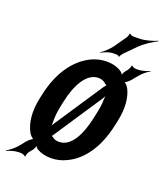

<svg xmlns="http://www.w3.org/2000/svg" viewBox="-180 -1089 1100 1277"><g transform="rotate(20 369.5 -450.5)"><path d="M638 -662 671 -702C689 -725 720 -749 739 -759V-762C720 -753 682 -741 657 -741H641C631 -741 612 -748 610 -754L606 -752C609 -746 599 -725 592 -716L579 -700C572 -691 564 -673 564 -665L568 -667C567 -674 556 -687 549 -692C522 -710 487 -721 444 -721C406 -721 371 -713 337 -697C231 -647 149 -533 114 -371L107 -339C85 -238 96 -158 128 -100C134 -89 154 -67 165 -67L166 -71C155 -71 130 -50 120 -38L84 7C65 29 33 54 13 64L15 67C35 58 71 46 98 46H114C124 46 143 53 145 59L150 57C147 51 156 29 162 21L182 -3C189 -12 196 -31 195 -39L193 -37C194 -30 207 -17 214 -13C242 2 274 10 311 10C349 10 384 2 419 -15C525 -64 603 -176 638 -339L645 -371C666 -467 659 -544 630 -601C624 -612 605 -634 596 -635L594 -631C604 -630 629 -651 638 -662ZM430 -600C452 -599 468 -592 482 -579C486 -575 495 -569 499 -571L500 -575C496 -573 485 -562 481 -556L256 -217C249 -207 239 -190 236 -181H240C243 -190 245 -206 244 -217C242 -251 246 -291 256 -339L263 -372C290 -497 344 -600 430 -600ZM325 -110C305 -110 290 -115 277 -126C273 -129 265 -133 262 -131L263 -128C267 -129 275 -139 278 -145L500 -480C507 -491 515 -506 518 -514L515 -515C512 -506 511 -489 510 -477C510 -447 505 -412 496 -372L489 -339C462 -214 411 -110 325 -110ZM510 -915 454 -835C434 -807 401 -777 381 -765L382 -761C402 -773 437 -787 463 -787H490C495 -787 505 -782 506 -778L509 -779C508 -784 519 -799 523 -804L599 -881C634 -916 688 -950 719 -965L717 -968C687 -954 631 -938 592 -938H549C542 -938 526 -945 524 -950L522 -949C523 -943 516 -922 510 -915Z"/></g></svg>

Font: Asimov
Style: EdgeExtremeIt
Weight: 500
Designer: Google
Version: Version 2.000980: 2014